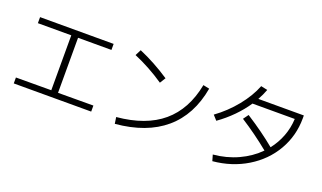

<svg xmlns="http://www.w3.org/2000/svg" viewBox="-75 -1197 2742 1636"><g transform="rotate(20 1296.5 -378.5)"><path d="M81.1 -104.5 401.4 -105.5V-603.5H98.6V-658.2H765.6V-603.5H462.9V-104.5L783.2 -105.5V-50.8H81.1Z M1604.5 -589.8 1661.1 -578.1Q1616.7 -326.7 1451.9 -186.5Q1287.1 -46.4 1007.8 -21.5L999 -80.1Q1259.8 -104 1409.7 -230.5Q1559.6 -356.9 1604.5 -589.8ZM973.6 -632.8 1001 -686.5Q1141.1 -627 1281.2 -534.2L1249 -482.4Q1115.7 -572.8 973.6 -632.8Z M2284.2 -243.7Q2156.7 -348.1 2019.5 -435.5L2053.7 -482.4Q2205.6 -385.3 2323.2 -288.1Q2373.5 -352.1 2402.1 -427.2Q2430.7 -502.4 2434.6 -585H2051.3Q2005.9 -517.1 1945.1 -455.3Q1884.3 -393.6 1811.5 -341.8L1773.4 -383.8Q1874.5 -457 1953.4 -554.4Q2032.2 -651.9 2070.3 -750L2129.9 -737.3Q2111.3 -687.5 2084.5 -639.6H2497.1V-613.3Q2496.6 -454.1 2419.7 -321.5Q2342.8 -189 2206.3 -106Q2069.8 -22.9 1897.5 -6.8L1881.8 -61.5Q2002.4 -72.3 2105.7 -119.9Q2209 -167.5 2284.2 -243.7Z"/></g></svg>

Font: Pretendard GOV Light
Style: Regular
Weight: 300
Designer: Base glyphs from Inter by Rasmus Andersson; Hangeul glyphs from Noto Sans CJK(Source Han Sans) by Jang Soo-young and Kan
Foundry: Kil Hyung-jin
Version: Version 1.309